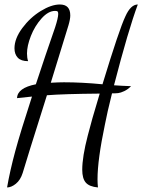

<svg xmlns="http://www.w3.org/2000/svg" viewBox="-20 -740 628 847"><path d="M587.9 -720.2Q546.4 -608.9 482.9 -363.8Q492.2 -363.3 518.3 -361.6Q544.4 -359.9 558.1 -359.9Q544.4 -345.7 528.3 -338.1Q512.2 -330.6 501.5 -329.3Q490.7 -328.1 474.1 -328.1Q452.6 -242.2 442.9 -190.9Q410.2 -35.2 410.2 50.8Q410.2 69.3 412.1 86.9Q374 83.5 358.4 65.4Q342.8 47.4 342.8 8.8Q342.8 -48.3 367.2 -142.1Q382.3 -203.1 419.9 -327.1Q260.3 -325.7 187 -319.8Q94.2 -25.9 80.1 22.9Q70.3 54.2 50 70.6Q29.8 86.9 11.2 86.9Q23.9 13.7 47.1 -72.3Q70.3 -158.2 121.1 -314L55.2 -307.1Q56.6 -352.1 138.2 -368.2Q179.2 -493.2 223.1 -619.1Q236.8 -661.6 236.8 -678.2Q236.8 -686 234.4 -689Q231.9 -691.9 223.1 -691.9Q192.9 -691.9 163.1 -658.4Q133.3 -625 116.2 -581.3Q99.1 -537.6 99.1 -503.9Q99.1 -484.9 104 -470.2Q72.8 -470.2 58.3 -485.6Q43.9 -501 43.9 -526.9Q43.9 -569.8 78.4 -616.2Q112.8 -662.6 159.7 -691.4Q206.5 -720.2 244.1 -720.2Q290 -720.2 290 -671.9Q290 -655.3 282.2 -628.9L204.1 -375Q240.2 -377 262.2 -377Q340.8 -377 432.1 -368.2Q506.3 -611.8 533.2 -668Q556.6 -720.2 587.9 -720.2Z"/></svg>

Font: Dancing Script OT
Style: Regular
Weight: 400
Foundry: Pablo Impallari. www.impallari.com
Version: Version 1.000